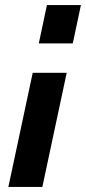

<svg xmlns="http://www.w3.org/2000/svg" viewBox="-20 -732 339 757"><path d="M299 -712 267 -561H133L165 -712ZM243 -445 147 5H13L109 -445Z"/></svg>

Font: Raleway-v4020
Style: Bold Italic
Weight: 700
Italic angle: -12°
Designer: Matt McInerney, Pablo Impallari, Rodrigo Fuenzalida
Foundry: Matt McInerney, Pablo Impallari, Rodrigo Fuenzalida
Version: Version 4.020;PS 004.020;hotconv 1.0.88;makeotf.lib2.5.64775